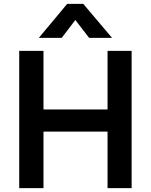

<svg xmlns="http://www.w3.org/2000/svg" viewBox="-20 -969 777 989"><path d="M79 0V-707H204V-405H534V-707H658V0H534V-291H204V0ZM180 -774 326 -949H409L557 -774H439L368 -866L298 -774Z"/></svg>

Font: Onest SemiBold
Style: Regular
Weight: 600
Designer: Dmitri Voloshin, Andrey Kudryavtsev
Foundry: Dmitri Voloshin, Andrey Kudryavtsev
Version: Version 1.000;gftools[0.9.33]